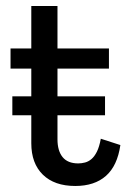

<svg xmlns="http://www.w3.org/2000/svg" viewBox="-20 -608 421 638"><path d="M21 -288H84V-380H15V-447H84V-588H171V-447H342V-380H171V-288H329V-225H171V-145Q171 -107 188 -86Q205 -65 240 -65Q251 -65 262.5 -68Q274 -71 284 -79.5Q294 -88 302 -104Q310 -120 315 -147L380 -126Q370 -57 332 -23.5Q294 10 230 10Q161 10 122.5 -27.5Q84 -65 84 -132V-225H21Z"/></svg>

Font: Zilla Slab Medium
Style: Regular
Weight: 500
Designer: Typotheque.com
Foundry: Typotheque type foundry
Version: Version 1.1; 2017